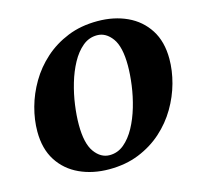

<svg xmlns="http://www.w3.org/2000/svg" viewBox="-106 -839 1008 964"><g transform="rotate(-15 398.0 -357.0)"><path d="M347 10Q262 10 193.5 -21.5Q125 -53 85.5 -114.5Q46 -176 46 -266Q46 -327 63.5 -391Q81 -455 116 -514.5Q151 -574 203.5 -621Q256 -668 325 -696Q394 -724 480 -724Q566 -724 634 -692.5Q702 -661 741.5 -599.5Q781 -538 781 -448Q781 -387 763.5 -323Q746 -259 711 -199.5Q676 -140 623.5 -93Q571 -46 502 -18Q433 10 347 10ZM367 -58Q409 -58 442 -85.5Q475 -113 499.5 -158Q524 -203 540 -257.5Q556 -312 563.5 -367.5Q571 -423 571 -469Q571 -567 538.5 -611.5Q506 -656 460 -656Q418 -656 385 -628.5Q352 -601 327.5 -556Q303 -511 287 -456.5Q271 -402 263.5 -347Q256 -292 256 -245Q256 -148 288.5 -103Q321 -58 367 -58Z"/></g></svg>

Font: Noto Serif Black
Style: Italic
Weight: 900
Italic angle: -12°
Designer: Monotype Design Team
Foundry: Monotype Imaging Inc.
Version: Version 2.013